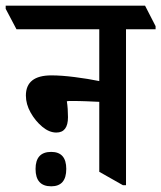

<svg xmlns="http://www.w3.org/2000/svg" viewBox="-68 -644 567 675"><path d="M130 -178Q105 -178 80.5 -198.5Q56 -219 39.5 -248.5Q23 -278 23 -308Q23 -379 113 -379Q148 -379 195 -373Q242 -367 281 -359V-541H-10L-48 -613V-624H442L479 -552V-541H375V7H364L281 -40V-286Q260 -287 235.5 -288Q211 -289 183 -289Q179 -289 175 -289Q171 -289 167 -288Q169 -276 170 -261Q171 -246 171 -232Q171 -178 130 -178ZM112 11Q57 11 57 -50Q57 -110 112 -110Q165 -110 165 -50Q165 11 112 11Z"/></svg>

Font: Noto Serif Devanagari ExtraCondensed SemiBold
Style: Regular
Weight: 600
Width: 2
Designer: Universal Thirst, Indian Type Foundry and the Monotype Design Team
Foundry: Monotype Imaging Inc.
Version: Version 2.004; ttfautohint (v1.8.4.7-5d5b)